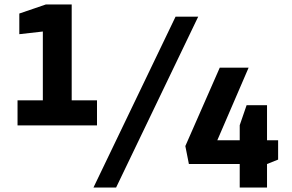

<svg xmlns="http://www.w3.org/2000/svg" viewBox="-20 -845 1315 865"><path d="M401 0 771 -770H873L503 0ZM1060 0V-106H831L815 -187L970 -540H1100L959 -213H1060V-281L1091 -371H1183V-213H1233V-126L1183 -106V0ZM173 -280V-703L67 -691V-784L187 -825H303V-280ZM59 -280V-393H417V-280Z"/></svg>

Font: Exo Thin
Style: Bold
Weight: 700
Version: Version 2.000